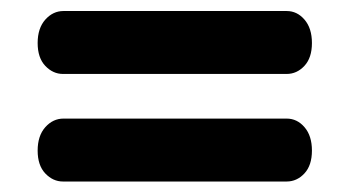

<svg xmlns="http://www.w3.org/2000/svg" viewBox="-20 -522 650 357"><path d="M50 -442Q50 -469.5 64.2 -485.5Q78.5 -501.5 98 -501.5H513Q532.5 -501.5 546.2 -485.5Q560 -469.5 560 -442Q560 -414.5 546 -399.5Q532 -384.5 513 -384.5H97Q78.5 -384.5 64.2 -399.5Q50 -414.5 50 -442ZM50 -242Q50 -269.5 64.2 -285.5Q78.5 -301.5 98 -301.5H513Q532.5 -301.5 546.2 -285.5Q560 -269.5 560 -242Q560 -214.5 546 -199.5Q532 -184.5 513 -184.5H97Q78.5 -184.5 64.2 -199.5Q50 -214.5 50 -242Z"/></svg>

Font: Fraunces SuperSoft
Style: Regular
Weight: 900
Version: Version 1.000;[b76b70a41]